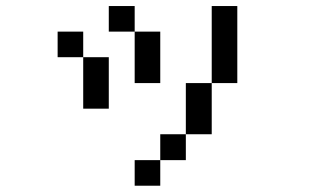

<svg xmlns="http://www.w3.org/2000/svg" viewBox="-20 -462 1040 623"><path d="M333 -359.4V-442.4H417V-359.4ZM167 -276.4V-359.4H250V-276.4ZM667 -192.4V-442.4H750V-192.4ZM667 -192.4V-26.4H583V-192.4ZM583 -26.4V57.6H500V-26.4ZM500 57.6V140.6H417V57.6ZM417 -359.4H500V-192.4H417ZM250 -276.4H333V-109.4H250Z"/></svg>

Font: KH Dot Kodenmachou 12
Style: Regular
Weight: 400
Designer: Original version for X68000 by Keitarou Hiraki (http://hp.vector.co.jp/authors/VA000874/) / TrueType conversion by Homem
Version: Version 1.00.20150527